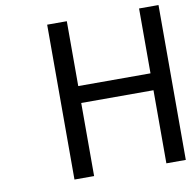

<svg xmlns="http://www.w3.org/2000/svg" viewBox="-81 -814 891 895"><g transform="rotate(-10 364.0 -366.5)"><path d="M200 0V-733H293V-426H635V-733H727V0H635V-346H293V0Z"/></g></svg>

Font: Source Han Sans Regular
Style: Regular
Weight: 400
Designer: Ryoko NISHIZUKA  (kana & ideographs); Paul D. Hunt (Latin, Greek & Cyrillic); Wenlong ZHANG  (bopomofo); Sandoll Communi
Foundry: Adobe Systems Incorporated
Version: Version 1.00 January 18, 2024, initial release